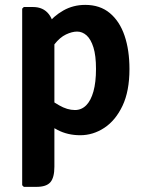

<svg xmlns="http://www.w3.org/2000/svg" viewBox="-20 -530 574 766"><path d="M112 -502Q152.5 -502 174.8 -473.5Q197 -445 197 -395V135Q197 178.5 181 197Q165 215.5 125.5 215.5H75L68.5 209V-495.5L75 -502ZM496.5 -254.5Q496.5 -166.5 468.8 -108Q441 -49.5 396.2 -20Q351.5 9.5 300 9.5Q250 9.5 209.8 -11.5Q169.5 -32.5 136 -55L154.5 -151.5Q183.5 -128.5 216 -109.8Q248.5 -91 279 -91Q305 -91 323.8 -109.8Q342.5 -128.5 352.8 -165.2Q363 -202 363 -255Q363 -308 352.8 -340.8Q342.5 -373.5 325.5 -388.8Q308.5 -404 287.5 -404Q267.5 -404 243.2 -392.5Q219 -381 197.2 -353.2Q175.5 -325.5 162 -276L134 -359Q141 -396 167 -430.8Q193 -465.5 232.5 -488Q272 -510.5 320 -510.5Q379 -510.5 418.2 -477.8Q457.5 -445 477 -387.5Q496.5 -330 496.5 -254.5Z"/></svg>

Font: Signika SemiBold
Style: Regular
Weight: 600
Designer: Anna Giedry
Foundry: Anna Giedry
Version: Version 2.001